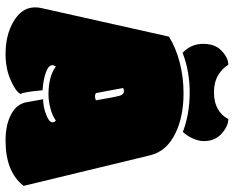

<svg xmlns="http://www.w3.org/2000/svg" viewBox="-96 -746 851 699"><g transform="rotate(90 329.5 -396.5)"><path d="M222.2 -174.3Q257.8 -147.5 323.7 -147.5Q346.7 -147.5 373.5 -154.3Q400.4 -161.1 418.9 -174.3Q425.3 -169.4 425.3 -161.6Q425.3 -149.9 397.9 -139.2Q370.6 -128.4 341.3 -127.9L352.1 -68.4Q358.4 -31.2 397 -11.2Q435.5 8.8 491.2 8.8Q606 8.8 656.7 -57.1L545.4 -517.6Q530.8 -578.6 462.9 -610.8Q403.3 -639.2 319.3 -639.2Q260.7 -639.2 206.5 -625Q152.3 -610.8 113.3 -585.9L9.3 -121.1Q6.8 -111.3 6.8 -98.6Q6.8 -51.3 56.6 -21.2Q106.4 8.8 176.3 8.8Q229 8.8 271 -9.5Q313 -27.8 322.3 -45.9Q314.9 -55.7 308.6 -126Q270.5 -128.4 243.9 -137.9Q217.3 -147.5 217.3 -161.6Q217.3 -167.5 222.2 -174.3ZM172.4 -635.7Q238.3 -661.6 316.7 -661.6Q395 -661.6 460.4 -636.7Q475.1 -652.8 484.4 -673.6Q493.7 -694.3 493.7 -712.9Q493.7 -753.9 466.3 -778.1Q439 -802.2 413.6 -802.2Q385.7 -750 315.9 -750Q279.8 -750 254.2 -765.1Q228.5 -780.3 215.8 -802.2Q190.9 -802.2 165.3 -778.3Q139.6 -754.4 139.6 -710.4Q139.6 -666.5 172.4 -635.7ZM345.2 -320.3Q339.4 -316.9 331.1 -316.9Q322.8 -316.9 318.8 -320.8L300.3 -419.4Q307.1 -422.4 312 -422.4Q322.8 -422.4 328.1 -408.2Q332.5 -394.5 345.2 -320.3Z"/></g></svg>

Font: Friends & Family
Style: Regular
Weight: 400
Designer: Sarang Kulkarni, Maithili Shingre, Noopur Datye
Foundry: Ek Type
Version: Version 1.000;hotconv 1.0.117;makeotfexe 2.5.65602